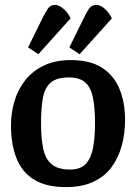

<svg xmlns="http://www.w3.org/2000/svg" viewBox="-20 -754 558 786"><path d="M250 12Q170 12 120.5 -18Q71 -48 48 -105Q25 -162 25 -240Q25 -292 39.5 -340.5Q54 -389 84 -426.5Q114 -464 160.5 -486Q207 -508 270 -508Q348 -508 396.5 -477.5Q445 -447 468.5 -391.5Q492 -336 492 -263Q492 -208 478.5 -158Q465 -108 436.5 -69.5Q408 -31 361.5 -9.5Q315 12 250 12ZM267 -60Q311 -60 332.5 -84.5Q354 -109 361.5 -152Q369 -195 369 -249Q369 -315 360 -356.5Q351 -398 328 -417.5Q305 -437 262 -437Q213 -437 188.5 -416.5Q164 -396 156 -355Q148 -314 148 -249Q148 -187 157 -145Q166 -103 191.5 -81.5Q217 -60 267 -60ZM306 -532 264 -560 326 -686Q334 -703 344.5 -718.5Q355 -734 375 -734Q389 -734 406.5 -720Q424 -706 438 -679ZM137 -532 95 -560 157 -686Q166 -703 176 -718.5Q186 -734 206 -734Q219 -734 237.5 -720Q256 -706 269 -679Z"/></svg>

Font: Faustina Light SemiBold
Style: Regular
Weight: 600
Version: Version 1.200